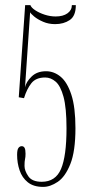

<svg xmlns="http://www.w3.org/2000/svg" viewBox="-20 -720 384 752"><path d="M149 12Q111.5 12 89 -6Q66.5 -24 56.8 -52.8Q47 -81.5 47 -113.5Q47 -133.5 52.2 -140.5Q57.5 -147.5 65 -147.5Q72.5 -147.5 76.2 -141Q80 -134.5 80 -118Q80 -104.5 78 -96.5Q76 -88.5 76 -70Q76 -51.5 90.8 -29.8Q105.5 -8 143.5 -8Q197.5 -8 219 -58.2Q240.5 -108.5 240.5 -217.5Q240.5 -297.5 228.8 -340.8Q217 -384 198 -400.2Q179 -416.5 157 -416.5Q120.5 -416.5 102.8 -394Q85 -371.5 74 -335.5L53.5 -339L78.5 -700H99Q102.5 -690 118 -679.8Q133.5 -669.5 155 -662.5Q176.5 -655.5 198 -655.5Q227 -655.5 244.2 -667.8Q261.5 -680 261.5 -700H277Q277 -657.5 253.2 -641.5Q229.5 -625.5 196 -625.5Q170 -625.5 148.8 -634.8Q127.5 -644 114 -655.2Q100.5 -666.5 98 -672L78 -378Q82.5 -399.5 103.8 -420.2Q125 -441 160.5 -441Q191.5 -441 217.5 -419.5Q243.5 -398 259.5 -349Q275.5 -300 275.5 -218Q275.5 -127.5 255.5 -77.5Q235.5 -27.5 206.2 -7.8Q177 12 149 12Z"/></svg>

Font: Imbue 50pt Thin
Style: Regular
Weight: 100
Designer: Tyler Finck
Foundry: Etcetera Type Company
Version: Version 1.102; ttfautohint (v1.8.3)